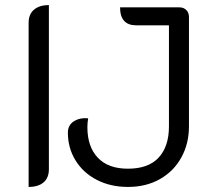

<svg xmlns="http://www.w3.org/2000/svg" viewBox="-20 -729 830 758"><path d="M93 -639Q93 -673 114.5 -691Q136 -709 173 -709V-61Q173 -27 152 -9Q131 9 93 9ZM248 -205Q248 -235 271.5 -250Q295 -265 328 -262Q325 -243 325 -227Q325 -150 366 -106.5Q407 -63 485 -63Q566 -63 606.5 -107Q647 -151 647 -230V-629H518Q454 -629 454 -700H688Q705 -700 715.5 -689.5Q726 -679 726 -662V-230Q726 -162 696 -107.5Q666 -53 611.5 -22Q557 9 485 9Q416 9 362 -19Q308 -47 278 -96Q248 -145 248 -205Z"/></svg>

Font: K2D Light
Style: Regular
Weight: 300
Designer: Katatrad Aksorn Co.,Ltd.
Foundry: Cadson Demak Co.,Ltd.
Version: Version 1.000; ttfautohint (v1.6)